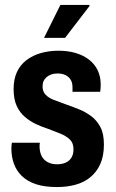

<svg xmlns="http://www.w3.org/2000/svg" viewBox="-20 -744 467 776"><path d="M210 12Q160 12 125.5 0.5Q91 -11 69 -32Q47 -53 36.5 -81.5Q26 -110 26 -144Q26 -149 26.5 -155.5Q27 -162 28 -167H141Q140 -162 140 -157.5Q140 -153 140 -148Q141 -127 149 -112Q157 -97 173 -88.5Q189 -80 210 -80Q230 -80 245 -86.5Q260 -93 268.5 -106.5Q277 -120 277 -141Q277 -166 262.5 -180Q248 -194 225 -203.5Q202 -213 175 -223Q150 -231 125.5 -242.5Q101 -254 80.5 -271.5Q60 -289 47.5 -316Q35 -343 35 -384Q35 -424 48.5 -453Q62 -482 87 -501Q112 -520 145 -529.5Q178 -539 216 -539Q254 -539 285 -530Q316 -521 339 -503.5Q362 -486 374.5 -460.5Q387 -435 387 -403Q387 -396 386.5 -387.5Q386 -379 385 -373H273V-391Q273 -410 265.5 -422Q258 -434 244.5 -440.5Q231 -447 212 -447Q198 -447 187 -443Q176 -439 168 -432Q160 -425 156 -416Q152 -407 152 -394Q152 -374 164.5 -361Q177 -348 198 -340Q219 -332 244 -323Q270 -314 297.5 -303Q325 -292 348 -275Q371 -258 385.5 -231Q400 -204 400 -160Q400 -114 385.5 -81.5Q371 -49 345.5 -28Q320 -7 285.5 2.5Q251 12 210 12ZM158 -591 224 -724H341L342 -720L243 -591Z"/></svg>

Font: Archivo Condensed
Style: Bold
Weight: 700
Width: 3
Designer: Hector Gatti
Foundry: Omnibus-Type
Version: Version 2.001